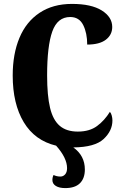

<svg xmlns="http://www.w3.org/2000/svg" viewBox="-20 -744 631 982"><path d="M355 10Q414 52 414 123Q414 168 389 193Q364 218 314 218Q283 218 265.5 207Q248 196 248 177Q248 162 254 151Q270 159 289 159Q303 159 313 148Q323 137 323 116Q323 64 267 1Q158 -25 101.5 -119Q45 -213 45 -358Q45 -468 79.5 -550.5Q114 -633 182.5 -678.5Q251 -724 348 -724Q447 -724 500.5 -690.5Q554 -657 554 -606Q554 -566 521.5 -541Q489 -516 426 -516Q426 -575 405.5 -616Q385 -657 339 -657Q274 -657 247.5 -583Q221 -509 221 -358Q221 -255 236 -192.5Q251 -130 285.5 -100.5Q320 -71 378 -71Q438 -71 476.5 -99.5Q515 -128 542 -172Q548 -166 551.5 -153Q555 -140 555 -128Q555 -75 510 -33Q465 9 355 10Z"/></svg>

Font: Noto Serif CondBlack
Style: Regular
Weight: 900
Width: 3
Designer: Monotype Design Team
Foundry: Monotype Imaging Inc.
Version: Version 1.001